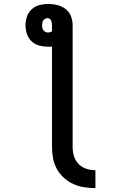

<svg xmlns="http://www.w3.org/2000/svg" viewBox="-20 -755 640 986"><path d="M470 211Q441 211 412 206.5Q383 202 356.5 190Q330 178 308 158Q286 138 272 112.5Q258 87 252.5 58Q247 29 247 0V-516Q242 -515 237 -515Q232 -515 227 -515Q204 -515 181.5 -521Q159 -527 142.5 -542.5Q126 -558 118.5 -580Q111 -602 111 -625Q111 -648 118.5 -670Q126 -692 143 -707.5Q160 -723 182.5 -729Q205 -735 228 -735Q251 -735 274.5 -729Q298 -723 317 -708.5Q336 -694 344.5 -671.5Q353 -649 353 -625V0Q353 24 360 47Q367 70 383.5 87Q400 104 423 111.5Q446 119 470 119ZM227 -588Q232 -588 237.5 -589.5Q243 -591 247 -595V-625Q247 -631 246 -637Q245 -643 243 -648.5Q241 -654 236 -658Q231 -662 225 -662Q219 -662 212.5 -659Q206 -656 202.5 -650.5Q199 -645 197.5 -638.5Q196 -632 196 -625Q196 -618 197.5 -611.5Q199 -605 203 -599.5Q207 -594 213.5 -591Q220 -588 227 -588Z"/></svg>

Font: Iosevka Slab Semibold Extended
Style: Regular
Weight: 600
Width: 7
Monospace: yes
Designer: Belleve Invis
Foundry: Belleve Invis
Version: Version 11.1.0; ttfautohint (v1.8.3)